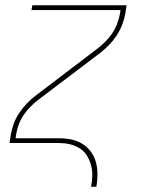

<svg xmlns="http://www.w3.org/2000/svg" viewBox="-20 -540 540 725"><path d="M324 165Q328 144 328.5 123Q329 102 323.5 82.5Q318 63 307.5 46.5Q297 30 280 19.5Q263 9 243 4.5Q223 0 202 0H16L21 -33Q25 -54 32.5 -74.5Q40 -95 53 -114Q66 -133 81.5 -149.5Q97 -166 116 -180L346 -355Q362 -367 377 -382Q392 -397 403.5 -414Q415 -431 422 -449.5Q429 -468 433 -488L435 -502H99L102 -520H458L453 -488Q449 -466 441 -445.5Q433 -425 420.5 -406Q408 -387 392 -370.5Q376 -354 358 -340L127 -165Q111 -153 96 -138Q81 -123 69.5 -106Q58 -89 51 -70.5Q44 -52 41 -33L39 -18H202Q226 -18 248.5 -13.5Q271 -9 290 2.5Q309 14 322.5 32Q336 50 342 72Q348 94 348 117.5Q348 141 344 165Z"/></svg>

Font: Iosevka Term Curly Thin
Style: Italic
Weight: 100
Italic angle: -9°
Designer: Belleve Invis
Foundry: Belleve Invis
Version: Version 32.3.0